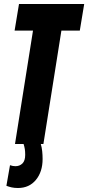

<svg xmlns="http://www.w3.org/2000/svg" viewBox="-20 -720 441 960"><path d="M12 209 30 106Q44 111 57 111Q78 111 92 97.5Q106 84 106 54Q106 37 104 25Q102 13 98 0H55L145 -567H53L75 -700H401L379 -567H287L197 0H184Q189 17 191 36Q193 55 193 75Q193 139 159.5 179.5Q126 220 70 220Q52 220 38.5 217Q25 214 12 209Z"/></svg>

Font: Georama ExtraCondensed ExtraBold
Style: Italic
Weight: 800
Width: 2
Italic angle: -9°
Designer: Jean-Baptiste Levee
Foundry: Production Type
Version: Version 1.000